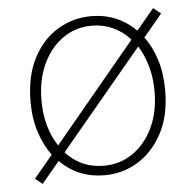

<svg xmlns="http://www.w3.org/2000/svg" viewBox="-46 -595 677 665"><g transform="rotate(-5 293.0 -262.5)"><path d="M76 24 51 4 116 -74Q90 -109 74.5 -156.5Q59 -204 59 -262Q59 -351 91 -413Q123 -475 176.5 -507.5Q230 -540 293 -540Q385 -540 449 -476L510 -549L536 -528L471 -450Q497 -416 512 -368.5Q527 -321 527 -262Q527 -175 494.5 -113.5Q462 -52 409 -19.5Q356 13 293 13Q201 13 138 -50ZM293 -20Q349 -20 393.5 -50.5Q438 -81 464 -135.5Q490 -190 490 -262Q490 -309 478.5 -349.5Q467 -390 447 -421L161 -78Q214 -20 293 -20ZM141 -104 426 -447Q400 -476 366 -491.5Q332 -507 293 -507Q237 -507 192.5 -476Q148 -445 122.5 -390Q97 -335 97 -263Q97 -216 108.5 -175.5Q120 -135 141 -104Z"/></g></svg>

Font: Source Han Sans SC ExtraLight
Style: Regular
Weight: 250
Designer: Ryoko NISHIZUKA 西塚涼子 (kana, bopomofo & ideographs); Paul D. Hunt (Latin, Greek & Cyrillic); Sandoll Communications 산돌커뮤니
Foundry: Adobe
Version: Version 2.004;hotconv 1.0.118;makeotfexe 2.5.65603